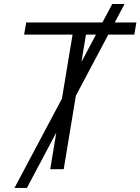

<svg xmlns="http://www.w3.org/2000/svg" viewBox="-20 -839 696 952"><path d="M51.8 92.8 536.6 -819.3H597.7L113.3 92.8ZM99.6 -667.5 109.9 -727.5H656.2L646 -667.5H406.2L295.9 0H229L339.8 -667.5Z"/></svg>

Font: Inter 28pt Light
Style: Italic
Weight: 300
Italic angle: -9.3988°
Designer: Rasmus Andersson
Foundry: rsms
Version: Version 4.001;git-66647c0bb